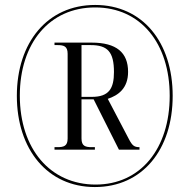

<svg xmlns="http://www.w3.org/2000/svg" viewBox="-20 -745 766 775"><path d="M363 10C555 10 677 -141 677 -358C677 -574 556 -725 364 -725C171 -725 48 -573 48 -358C48 -143 171 10 363 10ZM366 0C183 0 60 -144 60 -359C60 -570 179 -715 364 -715C548 -715 665 -570 665 -358C665 -146 548 0 366 0ZM200 -141H363V-151H351C325 -151 309 -155 309 -186V-344H358L460 -141H543V-151C522 -151 514 -157 500 -184L415 -346C457 -360 497 -388 497 -455C497 -533 450 -573 350 -573H200V-563H211C237 -563 253 -559 253 -528V-186C253 -155 237 -151 211 -151H200ZM351 -354H309V-563H346C414 -563 440 -536 440 -454C440 -388 420 -354 351 -354Z"/></svg>

Font: Noto Serif Display Condensed Medium
Style: Regular
Weight: 500
Width: 3
Designer: Monotype Design Team
Foundry: Monotype Imaging Inc.
Version: Version 2.009